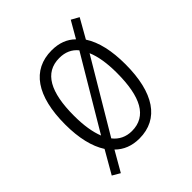

<svg xmlns="http://www.w3.org/2000/svg" viewBox="-183 -778 851 851"><g transform="rotate(-45 243.0 -352.0)"><path d="M435 -360C435 -444 420 -512 388 -561L439 -651L403 -671L358 -593C330 -621 293 -635 247 -635C124 -635 57 -538 57 -360C57 -275 73 -208 104 -160L43 -54L79 -33L133 -127C162 -98 200 -83 246 -83C369 -83 435 -182 435 -360ZM112 -360C112 -507 154 -587 247 -587C284 -587 313 -574 334 -548L135 -213C120 -250 112 -299 112 -360ZM381 -360C381 -210 339 -130 246 -130C209 -130 179 -145 158 -172L357 -507C373 -470 381 -420 381 -360Z"/></g></svg>

Font: Noto Sans Telugu UI Condensed Light
Style: Regular
Weight: 300
Width: 3
Designer: Jelle Bosma - Monotype Design Team
Foundry: Monotype Imaging Inc.
Version: Version 2.005